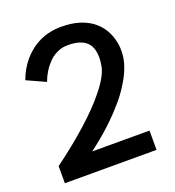

<svg xmlns="http://www.w3.org/2000/svg" viewBox="-124 -771 795 870"><g transform="rotate(-20 273.5 -336.0)"><path d="M483 0H41V-82.5Q130 -148 201.5 -212Q273 -276 317 -331Q372 -398.5 379 -445Q382.5 -465.5 382.5 -483Q382.5 -524 364 -548.5Q337 -583.5 267 -583.5Q247.5 -583.5 231 -578.5Q198 -567.5 175.5 -544.5Q140 -508 122 -459L32 -500Q49.5 -548 81 -586Q154.5 -672 267 -672Q314.5 -672 350 -661.5Q385.5 -651 410.8 -633Q436 -615 452 -592Q468 -569 476.2 -544Q484.5 -519 486.5 -494L487 -477.5Q487 -461.5 485 -447Q476.5 -387.5 431 -318.5Q411 -287 386 -258.5Q313 -172.5 206.5 -93H483Z"/></g></svg>

Font: Lucymar Sans Medium
Style: Regular
Weight: 500
Foundry: The League of Moveable Type (original font) / Main changes by Cristiano Sobral with portions from Mirco Monsees
Version: Version 2.001;August 30, 2020;FontCreator 13.0.0.2681 64-bit